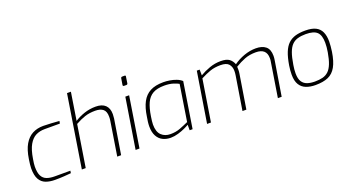

<svg xmlns="http://www.w3.org/2000/svg" viewBox="-57 -1331 3425 1906"><g transform="rotate(-20 1655.0 -378.5)"><path d="M275 6Q221 6 179.5 -9.5Q138 -25 114.5 -65.5Q91 -106 91 -182Q91 -201 94 -225Q97 -249 101 -276Q115 -370 148.5 -427.5Q182 -485 232 -511.5Q282 -538 347 -538Q383 -538 430.5 -535Q478 -532 516 -529L511 -503H350Q298 -503 256.5 -482.5Q215 -462 185 -410Q155 -358 140 -263Q136 -239 133.5 -219.5Q131 -200 131 -184Q131 -121 148.5 -87.5Q166 -54 200.5 -41Q235 -28 284 -28H449L445 -3Q414 0 371 3Q328 6 275 6Z M560 0 681 -763H722L676 -471Q722 -501 779.5 -520.5Q837 -540 901 -540Q968 -540 1002.5 -507Q1037 -474 1037 -412Q1037 -392 1034 -367L975 0H934L991 -359Q993 -371 993.5 -381.5Q994 -392 994 -401Q994 -457 965 -480Q936 -503 883 -503Q821 -503 774 -487.5Q727 -472 671 -441L601 0Z M1237 -637Q1232 -637 1228.5 -640.5Q1225 -644 1226 -650L1237 -717Q1239 -730 1253 -730H1278Q1284 -730 1286.5 -726Q1289 -722 1287 -717L1277 -650Q1275 -637 1262 -637ZM1128 0 1213 -532H1253L1169 0Z M1499 6Q1453 6 1416 -12Q1379 -30 1357 -70Q1335 -110 1335 -172Q1335 -196 1338.5 -222.5Q1342 -249 1346 -271Q1359 -363 1390.5 -422Q1422 -481 1476.5 -509.5Q1531 -538 1615 -538Q1646 -538 1681.5 -532.5Q1717 -527 1750 -514.5Q1783 -502 1806 -481L1730 0H1699V-58Q1685 -49 1652 -33.5Q1619 -18 1578 -6Q1537 6 1499 6ZM1508 -29Q1565 -29 1611 -46.5Q1657 -64 1703 -85L1763 -467Q1745 -478 1706 -490.5Q1667 -503 1612 -503Q1537 -503 1492 -477.5Q1447 -452 1422.5 -399Q1398 -346 1385 -261Q1381 -234 1378.5 -214Q1376 -194 1376 -177Q1376 -100 1413 -64.5Q1450 -29 1508 -29Z M1883 0 1968 -532H1998L1999 -471Q2046 -499 2103 -519.5Q2160 -540 2221 -540Q2283 -540 2312 -518Q2341 -496 2355 -459Q2405 -495 2467.5 -517.5Q2530 -540 2593 -540Q2659 -540 2696.5 -509.5Q2734 -479 2734 -410Q2734 -401 2733 -388Q2732 -375 2730 -365L2671 0H2631L2689 -365Q2691 -372 2691.5 -382Q2692 -392 2692 -401Q2692 -503 2579 -503Q2514 -503 2463 -483.5Q2412 -464 2358 -431Q2359 -416 2359 -397.5Q2359 -379 2355 -355L2298 0H2257L2314 -355Q2316 -370 2317 -379Q2318 -388 2318 -402Q2318 -446 2293.5 -474.5Q2269 -503 2206 -503Q2144 -503 2097 -486.5Q2050 -470 1994 -441L1924 0Z M3028 6Q2973 6 2930 -10.5Q2887 -27 2863 -66Q2839 -105 2839 -171Q2839 -194 2841 -218Q2843 -242 2847 -267Q2860 -347 2881 -399.5Q2902 -452 2933.5 -482Q2965 -512 3009 -525Q3053 -538 3114 -538Q3183 -538 3224 -517.5Q3265 -497 3283.5 -456Q3302 -415 3302 -355Q3302 -332 3299.5 -305Q3297 -278 3293 -249Q3278 -152 3246.5 -96Q3215 -40 3162.5 -17Q3110 6 3028 6ZM3034 -29Q3081 -29 3116.5 -38Q3152 -47 3178 -71.5Q3204 -96 3222 -141.5Q3240 -187 3252 -258Q3257 -287 3259 -311Q3261 -335 3261 -356Q3261 -436 3226 -469.5Q3191 -503 3107 -503Q3058 -503 3022 -492.5Q2986 -482 2960.5 -456Q2935 -430 2917.5 -382Q2900 -334 2888 -258Q2884 -234 2882 -212.5Q2880 -191 2880 -172Q2880 -113 2900 -82.5Q2920 -52 2954.5 -40.5Q2989 -29 3034 -29Z"/></g></svg>

Font: Exo Thin ExtraLight
Style: Italic
Weight: 250
Italic angle: -9°
Version: Version 2.000